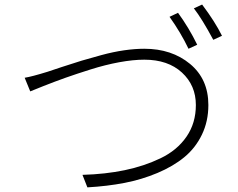

<svg xmlns="http://www.w3.org/2000/svg" viewBox="-20 -849 1040 840"><path d="M721.7 -775.4 758.8 -793Q806.6 -727.5 842.8 -653.3L804.7 -635.7Q770.5 -707 721.7 -775.4ZM828.1 -812.5 864.3 -829.1Q920.9 -753.9 951.2 -692.4L913.1 -674.8Q863.3 -767.6 828.1 -812.5ZM112.3 -449.2 87.9 -508.8Q119.1 -513.7 188.5 -535.2Q197.3 -538.1 250 -555.7Q302.7 -573.2 336.9 -583.5Q371.1 -593.8 423.3 -607.9Q475.6 -622.1 522.9 -628.9Q570.3 -635.7 611.3 -635.7Q731.4 -635.7 811.5 -569.3Q891.6 -502.9 891.6 -389.6Q891.6 -318.4 863.3 -259.8Q835 -201.2 786.1 -161.1Q737.3 -121.1 668.9 -92.3Q600.6 -63.5 524.9 -48.8Q449.2 -34.2 362.3 -29.3L340.8 -84Q441.4 -86.9 525.9 -104.5Q610.4 -122.1 682.6 -156.7Q754.9 -191.4 795.9 -251Q836.9 -310.5 836.9 -389.6Q836.9 -475.6 775.9 -531.7Q714.8 -587.9 611.3 -587.9Q562.5 -587.9 501.5 -576.7Q440.4 -565.4 377 -545.4Q313.5 -525.4 268.1 -509.3Q222.7 -493.2 169.4 -472.2Q116.2 -451.2 112.3 -449.2Z"/></svg>

Font: GenEi Gothic M Light
Style: Regular
Weight: 300
Designer: o_tamon (Modified); [Source Han Sans]
Ryoko NISHIZUKA  (kana & ideographs); Paul D. Hunt (Latin, Greek & Cyrillic); Wenl
Version: Version 1.1a;Original Version 1.004